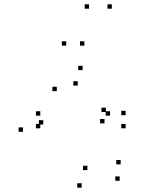

<svg xmlns="http://www.w3.org/2000/svg" viewBox="-20 -836 660 878"><path d="M335.3 -444.7V-464.7H315.3V-444.7ZM464 -323.7V-343.7H444V-323.7ZM457.8 -271.8V-291.8H437.8V-271.8ZM483.3 -307.2V-327.2H463.3V-307.2ZM164.3 -307.2V-327.2H144.3V-307.2ZM164.3 -249.3V-269.3H144.3V-249.3ZM554.5 -249.3V-269.3H534.5V-249.3ZM554.5 -309.3V-329.3H534.5V-309.3ZM357.8 -515.3V-535.3H337.8V-515.3ZM85 -233.5V-253.5H65V-233.5ZM353.3 22V2H333.3V22ZM527.2 -9.3V-29.3H507.2V-9.3ZM531.7 -84.3V-104.3H511.7V-84.3ZM379.7 -58V-78H359.7V-58ZM177.7 -266.5V-286.5H157.7V-266.5ZM239.7 -419.3V-439.3H219.7V-419.3ZM387.3 -796.2V-816.2H367.3V-796.2ZM491.5 -796.2V-816.2H471.5V-796.2ZM365.7 -627.2V-647.2H345.7V-627.2ZM282.8 -627.2V-647.2H262.8V-627.2Z"/></svg>

Font: Monaspace Argon Dots Var
Style: Regular
Weight: 400
Designer: Riley Cran and the Lettermatic Team
Version: Version 1.100 (Monaspace Argon Dots)